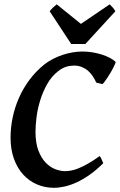

<svg xmlns="http://www.w3.org/2000/svg" viewBox="-20 -873 566 906"><path d="M525.4 -581.1Q526.4 -579.6 523.4 -572.3Q520.5 -564.9 515.1 -554.4Q509.8 -543.9 502.7 -531.7Q495.6 -519.5 488.3 -508.5Q481 -497.6 474.4 -488.5Q467.8 -479.5 463.4 -476.1L434.1 -483.4Q427.2 -499 417.7 -513.4Q408.2 -527.8 395.3 -539.1Q382.3 -550.3 366 -556.9Q349.6 -563.5 329.6 -563.5Q310.1 -563.5 292 -557.9Q273.9 -552.2 254.4 -537.1Q223.6 -513.2 203.1 -477.1Q182.6 -440.9 170.2 -401.1Q157.7 -361.3 152.6 -322Q147.5 -282.7 147.5 -252Q147.5 -198.7 161.1 -162.8Q174.8 -127 195.6 -105.5Q216.3 -84 240.7 -74.7Q265.1 -65.4 287.1 -65.4Q299.3 -65.4 315.2 -68.1Q331.1 -70.8 350.8 -78.9Q370.6 -86.9 395 -100.6Q419.4 -114.3 449.7 -136.2Q452.1 -135.3 454.8 -130.4Q457.5 -125.5 460 -119.9Q462.4 -114.3 464.4 -109.4Q466.3 -104.5 467.3 -103Q434.1 -69.8 402.1 -47.6Q370.1 -25.4 340.6 -12Q311 1.5 284.2 7.3Q257.3 13.2 234.4 13.2Q191.9 13.2 154.8 -2.7Q117.7 -18.6 89.8 -48.8Q62 -79.1 45.9 -123.3Q29.8 -167.5 29.8 -224.1Q29.8 -270 39.6 -317.6Q49.3 -365.2 69.1 -410.4Q88.9 -455.6 119.1 -496.3Q149.4 -537.1 190.4 -569.8Q208 -583.5 229.7 -594.7Q251.5 -606 274.7 -613.8Q297.9 -621.6 322 -625.7Q346.2 -629.9 369.1 -629.9Q393.1 -629.9 416.5 -626Q439.9 -622.1 460.7 -615.5Q481.4 -608.9 498 -600.1Q514.6 -591.3 525.4 -581.1ZM382.8 -665.5H315.9L214.4 -819.8Q221.2 -829.1 230.7 -837.9Q240.2 -846.7 247.6 -852.5L361.8 -760.3L497.6 -852.5Q503.4 -847.2 511.5 -838.1Q519.5 -829.1 524.4 -819.8Z"/></svg>

Font: Gentium Basic
Style: Bold Italic
Weight: 700
Italic angle: -8°
Designer: J. Victor Gaultney and Annie Olsen
Foundry: SIL International
Version: Version 1.102; 2013; Maintenance release